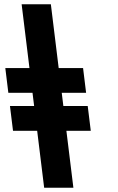

<svg xmlns="http://www.w3.org/2000/svg" viewBox="-20 -880 552 900"><path d="M132.4 -445 140 -383H26.7L41 -267H154.2L187 0H324L291.2 -267H405.5L391.2 -383H277L269.4 -445H383.6L369.4 -561H255.1L218.4 -860H81.4L118.1 -561H4.9L19.1 -445Z"/></svg>

Font: Hussar
Style: BdOpOblOne
Weight: 700
Foundry: Cannot Into Space Fonts
Version: Version 2.00